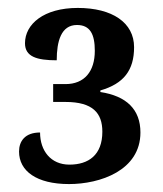

<svg xmlns="http://www.w3.org/2000/svg" viewBox="-20 -844 412 484"><path d="M154 -380C232 -380 334 -414 334 -510C334 -568 299 -602 233 -612V-616C292 -633 318 -667 318 -725C318 -787 263 -824 176 -824C90 -824 43 -783 43 -735C43 -701 73 -692 123 -692C123 -740 134 -781 174 -781C207 -781 219 -758 219 -716C219 -664 193 -632 145 -632H114V-587H145C214 -587 238 -559 238 -512C238 -453 203 -429 155 -429C108 -429 81 -464 81 -510C43 -510 28 -488 28 -462C28 -413 72 -380 154 -380Z"/></svg>

Font: Noto Serif SemiCondensed
Style: Bold
Weight: 700
Width: 4
Designer: Monotype Design Team
Foundry: Monotype Imaging Inc.
Version: Version 2.015